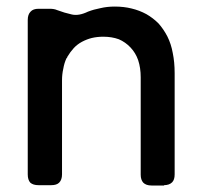

<svg xmlns="http://www.w3.org/2000/svg" viewBox="-20 -570 638 591"><path d="M517.6 -33.2Q517.6 -137.7 517.6 -344.7Q517.6 -378.9 511.7 -407.2Q506.8 -434.6 495.1 -458Q483.4 -480.5 467.8 -498Q451.2 -514.6 430.7 -526.4Q409.2 -538.1 384.8 -543.9Q361.3 -549.8 333 -549.8Q309.6 -549.8 289.1 -544.9Q268.6 -541 251 -534.2Q222.7 -520.5 201.2 -525.4Q178.7 -530.3 155.3 -539.1Q151.4 -541 145.5 -542Q139.6 -543 133.8 -543Q122.1 -543 98.6 -543Q82 -543 74.2 -534.2Q65.4 -525.4 65.4 -508.8Q65.4 -350.6 65.4 -33.2Q65.4 -16.6 73.2 -7.8Q82 0 98.6 0Q111.3 0 137.7 0Q154.3 0 162.1 -7.8Q170.9 -16.6 170.9 -33.2Q170.9 -128.9 170.9 -322.3Q170.9 -341.8 174.8 -358.4Q177.7 -376 184.6 -390.6Q185.5 -391.6 186.5 -392.6Q187.5 -394.5 187.5 -395.5Q196.3 -410.2 207 -421.9Q217.8 -433.6 232.4 -441.4Q247.1 -449.2 262.7 -453.1Q279.3 -457 297.9 -457Q324.2 -457 345.7 -449.2Q366.2 -440.4 381.8 -423.8Q397.5 -407.2 405.3 -384.8Q413.1 -361.3 413.1 -332Q413.1 -232.4 413.1 -32.2Q413.1 -16.6 420.9 -7.8Q429.7 1 446.3 1Q459 1 485.4 1Q485.4 0 484.4 0Q501 0 509.8 -8.8Q517.6 -16.6 517.6 -33.2Z"/></svg>

Font: DeepSea
Style: Medium
Weight: 500
Designer: Stem
Version: Version 3.019;git-0a5106e0b